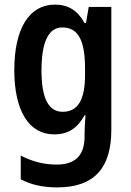

<svg xmlns="http://www.w3.org/2000/svg" viewBox="-20 -573 568 833"><path d="M218 -553C108 -553 42 -451 42 -269C42 -90 107 10 215 10C276 10 316 -17 347 -73H351C349 -48 347 -16 347 4V18C347 104 304 141 226 141C172 141 122 129 70 102V205C116 229 166 240 229 240C392 240 463 152 463 -9V-543H365L353 -473H347C316 -529 275 -553 218 -553ZM250 -454C319 -454 349 -399 349 -274V-249C349 -140 318 -88 252 -88C191 -88 160 -145 160 -267C160 -390 190 -454 250 -454Z"/></svg>

Font: Noto Sans Ethiopic Cond SemBd
Style: Regular
Weight: 600
Width: 3
Designer: Monotype Design Team
Foundry: Monotype Imaging Inc.
Version: Version 2.102